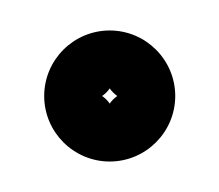

<svg xmlns="http://www.w3.org/2000/svg" viewBox="-20 -80 144 126"><path d="M45 -17C45 -13.7 55.3 -24 52 -24C48.7 -24 59 -13.7 59 -17C59 -20.3 48.7 -10 52 -10C55.3 -10 45 -20.3 45 -17ZM9 -17C9 6.7 28.3 26 52 26C75.7 26 95 6.7 95 -17C95 -40.7 75.7 -60 52 -60C28.3 -60 9 -40.7 9 -17Z"/></svg>

Font: FRB American Cursive Guidelines Semibold
Style: Italic
Weight: 600
Italic angle: -25°
Version: Version 2.0;Modular Font Editor K font №1